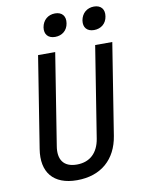

<svg xmlns="http://www.w3.org/2000/svg" viewBox="-102 -1015 803 1093"><g transform="rotate(-10 300.0 -468.5)"><path d="M497 -815C538 -815 568 -840 574 -880C581 -921 559 -947 519 -947C478 -947 448 -921 441 -880C435 -840 457 -815 497 -815ZM272 -815C313 -815 343 -840 349 -880C356 -921 334 -947 294 -947C253 -947 223 -921 216 -880C210 -840 232 -815 272 -815ZM254 10C393 10 482 -70 503 -202L587 -730H488L404 -202C391 -125 345 -78 268 -78C191 -78 160 -125 173 -202L257 -730H158L74 -202C53 -71 116 10 254 10Z"/></g></svg>

Font: JetBrains Mono Medium
Style: Italic
Weight: 436
Italic angle: -9°
Monospace: yes
Designer: Philipp Nurullin, Konstantin Bulenkov
Foundry: JetBrains
Version: Version 2.305